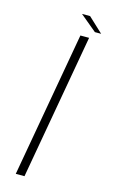

<svg xmlns="http://www.w3.org/2000/svg" viewBox="-120 -816 507 862"><g transform="rotate(15 134.0 -385.0)"><path d="M47.5 0 167 -675H207.5L88 0ZM226 -706.5 149 -770.5H186.5L255 -706.5Z"/></g></svg>

Font: Anybody ExtraExpanded ExtraLight
Style: Italic
Weight: 200
Width: 8
Italic angle: -10°
Designer: Tyler Finck
Foundry: Etcetera Type Company
Version: Version 1.010; ttfautohint (v1.8.3) -l 8 -r 50 -G 200 -x 14 